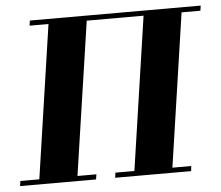

<svg xmlns="http://www.w3.org/2000/svg" viewBox="-47 -667 828 720"><g transform="rotate(-5 367.0 -307.5)"><path d="M0 0 2.9 -19H74.2L159.2 -596.2H87.9L90.8 -615.2H733.9L731 -596.2H660.2L575.2 -19H646L644 0H357.9L360.8 -19H432.1L517.1 -596.2H303.2L217.8 -19H289.1L286.1 0Z"/></g></svg>

Font: Hjet
Style: Italic
Weight: 400
Designer: T. Christopher White
Version: Version 1.2